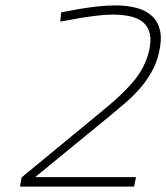

<svg xmlns="http://www.w3.org/2000/svg" viewBox="-20 -690 615 710"><path d="M54 0 60 -34 350 -273Q386 -302 415.5 -329Q445 -356 468.5 -383Q492 -410 507.5 -439Q523 -468 531 -501Q540 -539 534 -565Q528 -591 510.5 -606.5Q493 -622 464 -629Q435 -636 397 -636Q371 -636 337.5 -632Q304 -628 274 -623Q239 -617 203 -610L206 -644Q240 -651 275 -657Q305 -662 339.5 -666Q374 -670 406 -670Q451 -670 486 -660.5Q521 -651 543 -630Q565 -609 572 -576Q579 -543 568 -496Q559 -456 540 -423Q521 -390 496.5 -362Q472 -334 443.5 -309.5Q415 -285 386 -261L110 -35H483L476 0Z"/></svg>

Font: Panefresco 1wt
Style: Italic
Weight: 250
Version: Version 1.000